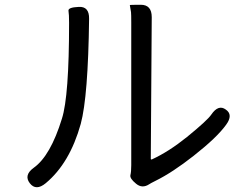

<svg xmlns="http://www.w3.org/2000/svg" viewBox="-20 -770 1040 806"><path d="M172 -1Q131 33 105 -1Q79 -35 122 -66Q192 -116 240 -272Q270 -366 270 -674Q270 -710 267.5 -724.5Q265 -739 310 -741Q355 -744 354 -691Q350 -365 319 -250Q273 -85 172 -1ZM607 3Q577 23 551 1Q524 -21 527.5 -35Q531 -49 531 -77V-676Q531 -710 530 -719Q525 -747 525 -748.5Q525 -750 571 -750Q617 -750 617 -698L613 -104Q613 -99 618 -101Q688 -133 765 -195Q851 -265 867 -289Q897 -333 928 -310Q960 -288 929 -246Q891 -193 793 -116Q704 -46 633 -11Q611 0 607 3Z"/></svg>

Font: Resource Han Rounded KR
Style: Regular
Weight: 400
Designer: Cyano Hao (round all glyphs); Ryoko NISHIZUKA 西塚涼子 (kana, bopomofo & ideographs); Paul D. Hunt (Latin, Greek & Cyrillic)
Foundry: Cyano Hao
Version: 0.990